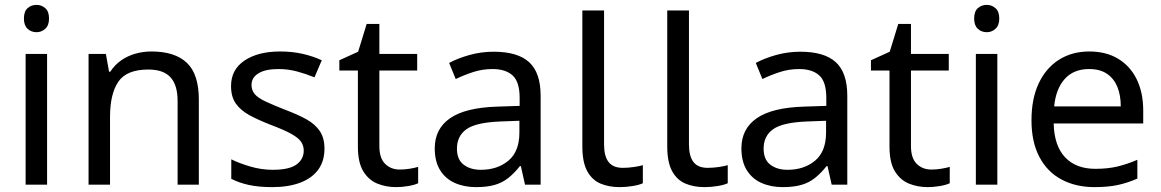

<svg xmlns="http://www.w3.org/2000/svg" viewBox="-20 -757 4757 787"><path d="M173 -536V0H85V-536ZM130 -737Q150 -737 165.5 -723.5Q181 -710 181 -681Q181 -653 165.5 -639Q150 -625 130 -625Q108 -625 93 -639Q78 -653 78 -681Q78 -710 93 -723.5Q108 -737 130 -737Z M601 -546Q697 -546 746 -499.5Q795 -453 795 -349V0H708V-343Q708 -408 679 -440Q650 -472 588 -472Q499 -472 465 -422Q431 -372 431 -278V0H343V-536H414L427 -463H432Q450 -491 476.5 -509.5Q503 -528 535 -537Q567 -546 601 -546Z M1310 -148Q1310 -96 1284 -61Q1258 -26 1210 -8Q1162 10 1096 10Q1040 10 999.5 1Q959 -8 928 -24V-104Q960 -88 1005.5 -74.5Q1051 -61 1098 -61Q1165 -61 1195 -82.5Q1225 -104 1225 -140Q1225 -160 1214 -176Q1203 -192 1174.5 -208Q1146 -224 1093 -244Q1041 -264 1004 -284Q967 -304 947 -332Q927 -360 927 -404Q927 -472 982.5 -509Q1038 -546 1128 -546Q1177 -546 1219.5 -536.5Q1262 -527 1299 -510L1269 -440Q1235 -454 1198 -464Q1161 -474 1122 -474Q1068 -474 1039.5 -456.5Q1011 -439 1011 -409Q1011 -387 1024 -371.5Q1037 -356 1067.5 -341.5Q1098 -327 1149 -307Q1200 -288 1236 -268Q1272 -248 1291 -219.5Q1310 -191 1310 -148Z M1619 -62Q1639 -62 1660 -65.5Q1681 -69 1694 -73V-6Q1680 1 1654 5.5Q1628 10 1604 10Q1562 10 1526.5 -4.5Q1491 -19 1469 -55Q1447 -91 1447 -156V-468H1371V-510L1448 -545L1483 -659H1535V-536H1690V-468H1535V-158Q1535 -109 1558.5 -85.5Q1582 -62 1619 -62Z M2004 -545Q2102 -545 2149 -502Q2196 -459 2196 -365V0H2132L2115 -76H2111Q2088 -47 2063.5 -27.5Q2039 -8 2007.5 1Q1976 10 1931 10Q1883 10 1844.5 -7Q1806 -24 1784 -59.5Q1762 -95 1762 -149Q1762 -229 1825 -272.5Q1888 -316 2019 -320L2110 -323V-355Q2110 -422 2081 -448Q2052 -474 1999 -474Q1957 -474 1919 -461.5Q1881 -449 1848 -433L1821 -499Q1856 -518 1904 -531.5Q1952 -545 2004 -545ZM2030 -259Q1930 -255 1891.5 -227Q1853 -199 1853 -148Q1853 -103 1880.5 -82Q1908 -61 1951 -61Q2019 -61 2064 -98.5Q2109 -136 2109 -214V-262Z M2520 10Q2476 10 2441.5 -4.5Q2407 -19 2387 -55.5Q2367 -92 2367 -157V-714H2456V-165Q2456 -117 2474.5 -93Q2493 -69 2533 -69Q2555 -69 2578.5 -72.5Q2602 -76 2615 -80V-6Q2601 1 2573.5 5.5Q2546 10 2520 10Z M2868 10Q2824 10 2789.5 -4.5Q2755 -19 2735 -55.5Q2715 -92 2715 -157V-714H2804V-165Q2804 -117 2822.5 -93Q2841 -69 2881 -69Q2903 -69 2926.5 -72.5Q2950 -76 2963 -80V-6Q2949 1 2921.5 5.5Q2894 10 2868 10Z M3261 -545Q3359 -545 3406 -502Q3453 -459 3453 -365V0H3389L3372 -76H3368Q3345 -47 3320.5 -27.5Q3296 -8 3264.5 1Q3233 10 3188 10Q3140 10 3101.5 -7Q3063 -24 3041 -59.5Q3019 -95 3019 -149Q3019 -229 3082 -272.5Q3145 -316 3276 -320L3367 -323V-355Q3367 -422 3338 -448Q3309 -474 3256 -474Q3214 -474 3176 -461.5Q3138 -449 3105 -433L3078 -499Q3113 -518 3161 -531.5Q3209 -545 3261 -545ZM3287 -259Q3187 -255 3148.5 -227Q3110 -199 3110 -148Q3110 -103 3137.5 -82Q3165 -61 3208 -61Q3276 -61 3321 -98.5Q3366 -136 3366 -214V-262Z M3798 -62Q3818 -62 3839 -65.5Q3860 -69 3873 -73V-6Q3859 1 3833 5.5Q3807 10 3783 10Q3741 10 3705.5 -4.5Q3670 -19 3648 -55Q3626 -91 3626 -156V-468H3550V-510L3627 -545L3662 -659H3714V-536H3869V-468H3714V-158Q3714 -109 3737.5 -85.5Q3761 -62 3798 -62Z M4068 -536V0H3980V-536ZM4025 -737Q4045 -737 4060.5 -723.5Q4076 -710 4076 -681Q4076 -653 4060.5 -639Q4045 -625 4025 -625Q4003 -625 3988 -639Q3973 -653 3973 -681Q3973 -710 3988 -723.5Q4003 -737 4025 -737Z M4445 -546Q4514 -546 4563.5 -516Q4613 -486 4639.5 -431.5Q4666 -377 4666 -304V-251H4299Q4301 -160 4345.5 -112.5Q4390 -65 4470 -65Q4521 -65 4560.5 -74.5Q4600 -84 4642 -102V-25Q4601 -7 4561 1.5Q4521 10 4466 10Q4390 10 4331.5 -21Q4273 -52 4240.5 -113.5Q4208 -175 4208 -264Q4208 -352 4237.5 -415Q4267 -478 4320.5 -512Q4374 -546 4445 -546ZM4444 -474Q4381 -474 4344.5 -433.5Q4308 -393 4301 -321H4574Q4574 -367 4560 -401Q4546 -435 4517.5 -454.5Q4489 -474 4444 -474Z"/></svg>

Font: lguzrati25
Style: Book
Weight: 400
Designer: Jelle Bosma - Monotype Design Team, Universal Thirst
Foundry: Monotype Imaging Inc.
Version: Version 2.106